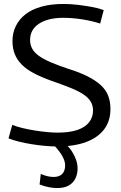

<svg xmlns="http://www.w3.org/2000/svg" viewBox="-20 -730 610 970"><path d="M504 -679 486 -611Q468 -617 445 -622.5Q422 -628 397 -632Q372 -636 347 -638Q322 -640 300 -640Q223 -640 177.5 -610.5Q132 -581 132 -528Q132 -504 142.5 -484.5Q153 -465 175.5 -448.5Q198 -432 235 -416Q272 -400 326 -382Q384 -364 424 -343.5Q464 -323 489.5 -299.5Q515 -276 526.5 -246.5Q538 -217 538 -179Q538 -119 506.5 -77Q475 -35 415 -12.5Q355 10 268 10Q240 10 207 7Q174 4 140 -1.5Q106 -7 75.5 -14.5Q45 -22 23 -31L42 -99Q65 -90 94 -83Q123 -76 154 -71Q185 -66 215.5 -63Q246 -60 272 -60Q330 -60 369.5 -73Q409 -86 429.5 -111.5Q450 -137 450 -172Q450 -197 438 -217Q426 -237 401 -253.5Q376 -270 336.5 -286Q297 -302 242 -321Q189 -340 151 -360Q113 -380 89.5 -404Q66 -428 54.5 -457Q43 -486 43 -523Q43 -564 60 -598.5Q77 -633 109 -658Q141 -683 189.5 -696.5Q238 -710 300 -710Q336 -710 374 -705.5Q412 -701 446.5 -694.5Q481 -688 504 -679ZM186 149Q205 157 221 160.5Q237 164 251 164Q279 164 294 149Q309 134 309 106Q309 89 301 71Q293 53 279 34.5Q265 16 247 -2H312Q330 14 343.5 35Q357 56 364.5 78Q372 100 372 121Q372 148 361.5 170.5Q351 193 328.5 206.5Q306 220 269 220Q250 220 228 216Q206 212 180 202Z"/></svg>

Font: Georama ExtraCondensed Thin
Style: Regular
Weight: 400
Version: Version 1.001